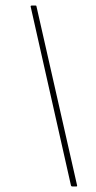

<svg xmlns="http://www.w3.org/2000/svg" viewBox="-20 -675 346 695"><path d="M242 0Q238 0 237 -3L91 -651Q90 -655 96 -655H109Q112 -655 112 -652L259 -4Q260 0 256 0Z"/></svg>

Font: Sofia Sans Semi Condensed Thin
Style: Italic
Weight: 250
Italic angle: -9°
Version: Version 4.100